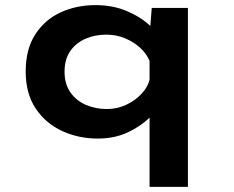

<svg xmlns="http://www.w3.org/2000/svg" viewBox="-20 -531 915 751"><path d="M362.5 11Q288 11 223.8 -18.2Q159.5 -47.5 120 -106Q80.5 -164.5 80.5 -251.5Q80.5 -338.5 117.8 -396.2Q155 -454 217 -482.5Q279 -511 353.5 -511Q421 -511 476 -487.8Q531 -464.5 568 -429.5L573.5 -500H715V200H565V-71Q530 -36.5 478.8 -12.8Q427.5 11 362.5 11ZM232.5 -250.5Q232.5 -202 255.5 -169.5Q278.5 -137 316 -120.8Q353.5 -104.5 398 -104.5Q438 -104.5 473.8 -121.2Q509.5 -138 534 -164.5Q558.5 -191 565 -219.5V-292.5Q554.5 -319 529.8 -342.5Q505 -366 470.2 -380.8Q435.5 -395.5 395.5 -395.5Q351.5 -395.5 314.5 -379.5Q277.5 -363.5 255 -331.5Q232.5 -299.5 232.5 -250.5Z"/></svg>

Font: Trispace SemiExpanded SemiBold
Style: Regular
Weight: 600
Width: 6
Designer: Tyler Finck
Foundry: Etcetera Type Company
Version: Version 1.210; ttfautohint (v1.8.3)